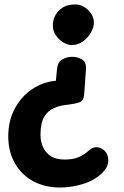

<svg xmlns="http://www.w3.org/2000/svg" viewBox="-20 -573 558 865"><path d="M250 271.8Q180.7 271.8 128.1 242.6Q75.6 213.4 46.4 161.2Q17.2 108.9 17.2 40.9Q17.2 -28.1 46 -82.6Q74.8 -137 123.6 -170.5Q172.3 -204 231.7 -209.1L236.9 -262Q240 -293.9 260.6 -305.4Q281.2 -317 305 -317Q329 -317 349.2 -305.4Q369.4 -293.9 367.4 -262L359.2 -148.1Q357.2 -119 337.8 -112Q318.4 -105 283 -100.9Q249.9 -98.1 222.4 -86Q194.9 -73.9 178.7 -45.7Q162.4 -17.6 162.4 34.9Q162.4 62.6 173.1 88.1Q183.8 113.6 207.6 129.7Q231.3 145.8 271 145.8Q308 145.8 332.6 135.7Q357.1 125.7 380 105.4Q397.7 90.1 413.4 90.1Q435.1 90.1 451.5 106.4Q467.9 122.7 467.9 149.2Q467.9 161.1 464.1 172.4Q460.3 183.7 451 194.8Q415.9 235.1 361.3 253.4Q306.7 271.8 250 271.8ZM303 -370Q286.6 -370 266.4 -381.3Q246.3 -392.6 232.2 -412.7Q218 -432.9 218 -459Q218 -480.1 228.3 -501.7Q238.6 -523.3 261 -538.2Q283.4 -553 321 -553Q340.8 -553 359.5 -541.4Q378.2 -529.9 390.6 -511.2Q403 -492.6 403 -471Q403 -449.9 389.6 -426.3Q376.2 -402.7 353.5 -386.3Q330.8 -370 303 -370Z"/></svg>

Font: Playpen Sans
Style: Regular
Weight: 400
Designer: Laura Meseguer, Veronika Burian, José Scaglione, Kostas Bartsokas, Vera Evstafieva, Tom Grace, Yorlmar Campos
Foundry: TypeTogether
Version: Version 2.000